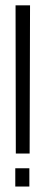

<svg xmlns="http://www.w3.org/2000/svg" viewBox="-20 -695 167 716"><path d="M39 -122.5H90.5L92 -675H38ZM37 0.5H89.5V-67.5H37Z"/></svg>

Font: Anybody ExtraCondensed Light
Style: Regular
Weight: 300
Width: 2
Version: Version 1.113;gftools[0.9.25]